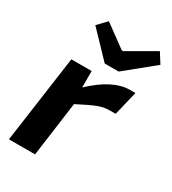

<svg xmlns="http://www.w3.org/2000/svg" viewBox="-182 -844 844 942"><g transform="rotate(30 240.0 -373.5)"><path d="M240 -557 106 -697 154 -747 280 -655H288L444 -745L480 -688L319 -557ZM203 -493V-400Q316 -507 413 -507H443L410 -370H374Q343 -370 308.5 -356.5Q274 -343 209 -309L167 0H19L88 -493Z"/></g></svg>

Font: Ezarion
Style: Bold Italic
Weight: 700
Italic angle: -8°
Designer: Natanael Gama
Version: Version 1.001;PS 001.001;hotconv 1.0.70;makeotf.lib2.5.58329